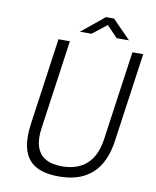

<svg xmlns="http://www.w3.org/2000/svg" viewBox="-96 -959 846 1042"><g transform="rotate(10 327.0 -438.0)"><path d="M299 10Q217.5 10 170 -18.5Q122.5 -47 106.2 -104.5Q90 -162 102.5 -248L169.5 -723H232.5L163 -232.5Q154 -171.5 167.2 -130Q180.5 -88.5 215.5 -67.8Q250.5 -47 307 -47Q392.5 -47 443.5 -93.2Q494.5 -139.5 507.5 -232.5L577 -723H636.5L567.5 -235.5Q556.5 -154.5 523.5 -100Q490.5 -45.5 435 -17.8Q379.5 10 299 10ZM277 -783.5 402.5 -886H447L547.5 -783.5H479.5L420 -845.5L341 -783.5Z"/></g></svg>

Font: Public Sans Thin ExtraLight
Style: Italic
Weight: 250
Italic angle: -8°
Version: Version 2.001